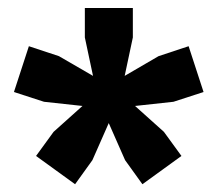

<svg xmlns="http://www.w3.org/2000/svg" viewBox="-20 -828 546 482"><path d="M319 -562 391.5 -497 435.5 -436.5 337.5 -365.5 294 -426 253 -519 212 -426 168.5 -365.5 70.5 -436.5 114.5 -497 187 -562 90.5 -572.5 15 -597 52.5 -712 128 -687 213.5 -637.5 193 -734V-808H313.5V-734L293 -637.5L378 -687L453.5 -712L491 -597L415.5 -572.5Z"/></svg>

Font: Encode Sans SC SemiCondensed ExtraBold
Style: Regular
Weight: 800
Width: 4
Designer: Multiple Designers
Foundry: Impallari Type
Version: Version 3.002